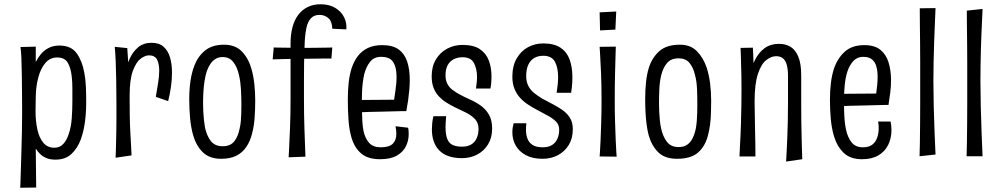

<svg xmlns="http://www.w3.org/2000/svg" viewBox="-20 -736 4707 902"><path d="M75 146Q75 146 76 123Q77 100 78 62Q79 24 80.5 -23Q82 -70 83 -119Q84 -168 84 -211Q84 -250 83.5 -295.5Q83 -341 82.5 -385Q82 -429 80.5 -463.5Q79 -498 76 -515L148 -517V-445Q157 -463 171.5 -481Q186 -499 208 -510.5Q230 -522 259 -522Q314 -522 340 -486Q366 -450 376 -395Q382 -364 383.5 -328Q385 -292 385 -256Q385 -225 382.5 -194Q380 -163 374.5 -135Q369 -107 360 -82Q344 -39 315.5 -12.5Q287 14 240 14Q216 14 198 6.5Q180 -1 168 -13Q156 -25 148 -38L150 145ZM147 -213Q147 -167 155.5 -128Q164 -89 183.5 -65.5Q203 -42 235 -42Q261 -42 277.5 -60Q294 -78 303 -107Q314 -139 317 -179.5Q320 -220 320 -260Q320 -292 320 -321.5Q320 -351 317 -376Q313 -416 298.5 -441Q284 -466 249 -466Q215 -466 193 -440Q171 -414 160 -372.5Q149 -331 148 -284Z M712 -281Q718 -316 723 -347.5Q728 -379 728 -404Q728 -437 717.5 -456.5Q707 -476 680 -476Q662 -476 641 -460.5Q620 -445 604.5 -404Q589 -363 589 -286L550 -244Q551 -269 554 -306Q557 -343 565 -383Q573 -423 588 -457.5Q603 -492 628.5 -513.5Q654 -535 692 -535Q728 -535 749 -516Q770 -497 779 -465.5Q788 -434 788 -395Q788 -362 783 -327.5Q778 -293 770 -261ZM523 5Q524 -15 524.5 -34.5Q525 -54 525.5 -75Q526 -96 526.5 -121Q527 -146 527 -176.5Q527 -207 527 -246Q527 -308 526 -358Q525 -408 523.5 -447.5Q522 -487 519 -516L578 -510Q580 -488 581.5 -456Q583 -424 585 -382Q587 -340 589 -286Q589 -239 589.5 -197.5Q590 -156 592 -120.5Q594 -85 595.5 -56Q597 -27 598 -6Z M1019 10Q964 10 932.5 -21Q901 -52 887 -102Q877 -138 873 -181Q869 -224 869 -270Q869 -300 871.5 -328Q874 -356 879.5 -382Q885 -408 894 -430Q911 -473 944.5 -499.5Q978 -526 1032 -526Q1086 -526 1117 -493.5Q1148 -461 1162 -410Q1171 -378 1175 -340Q1179 -302 1179 -263Q1179 -220 1176 -180.5Q1173 -141 1164 -108Q1155 -72 1137 -45.5Q1119 -19 1090.5 -4.5Q1062 10 1019 10ZM1026 -49Q1063 -49 1081 -72.5Q1099 -96 1106 -133Q1110 -150 1111.5 -168Q1113 -186 1113.5 -205.5Q1114 -225 1114 -244Q1114 -280 1112 -316Q1110 -352 1103 -382Q1095 -420 1076.5 -444Q1058 -468 1026 -468Q1007 -468 993 -459.5Q979 -451 969 -436.5Q959 -422 952 -403Q945 -382 941 -356Q937 -330 935.5 -303Q934 -276 934 -251Q934 -232 935 -212Q936 -192 938 -173Q940 -154 943 -137Q951 -99 970 -74Q989 -49 1026 -49Z M1261 -457 1266 -513Q1266 -513 1280 -512.5Q1294 -512 1316.5 -512Q1339 -512 1365 -511.5Q1391 -511 1415 -511Q1439 -511 1461.5 -511.5Q1484 -512 1502 -512Q1520 -512 1530.5 -512.5Q1541 -513 1541 -513L1537 -461Q1537 -461 1527 -461Q1517 -461 1499.5 -461Q1482 -461 1459.5 -460.5Q1437 -460 1413 -460Q1389 -460 1362.5 -459.5Q1336 -459 1313 -458.5Q1290 -458 1275.5 -457.5Q1261 -457 1261 -457ZM1486 -716Q1526 -716 1554 -699.5Q1582 -683 1596 -656Q1610 -629 1607 -598L1541 -601Q1540 -636 1522.5 -651Q1505 -666 1481 -666Q1455 -666 1440.5 -650Q1426 -634 1420 -607Q1414 -580 1412 -548Q1409 -482 1408.5 -437Q1408 -392 1408 -354.5Q1408 -317 1408 -272Q1408 -200 1410 -138Q1412 -76 1413.5 -38Q1415 0 1415 0L1336 3Q1336 3 1338 -35Q1340 -73 1342.5 -135.5Q1345 -198 1345 -270Q1345 -316 1345 -348Q1345 -380 1345 -406.5Q1345 -433 1345 -462Q1345 -491 1345 -532Q1345 -574 1354 -608Q1363 -642 1381 -666Q1399 -690 1425.5 -703Q1452 -716 1486 -716Z M1765 12Q1709 12 1677.5 -14.5Q1646 -41 1632 -87Q1621 -123 1617.5 -169.5Q1614 -216 1614 -269Q1614 -310 1618 -347.5Q1622 -385 1632 -416Q1643 -449 1661.5 -473Q1680 -497 1708 -510.5Q1736 -524 1776 -524Q1825 -524 1853 -503.5Q1881 -483 1893 -446.5Q1905 -410 1905 -361Q1905 -339 1903 -315Q1901 -291 1897.5 -266Q1894 -241 1889 -214L1831 -265Q1834 -286 1837 -305Q1840 -324 1841.5 -342Q1843 -360 1843 -376Q1843 -419 1827.5 -444Q1812 -469 1770 -469Q1737 -469 1718.5 -445.5Q1700 -422 1691 -387Q1687 -369 1684.5 -349Q1682 -329 1681 -308.5Q1680 -288 1680 -268Q1680 -239 1680.5 -212.5Q1681 -186 1682.5 -162.5Q1684 -139 1688 -119Q1696 -85 1714.5 -64.5Q1733 -44 1769 -44Q1809 -44 1825.5 -61Q1842 -78 1842 -107Q1842 -115 1841 -124Q1840 -133 1838 -143L1897 -136Q1899 -129 1899.5 -121Q1900 -113 1900 -105Q1900 -75 1886.5 -48Q1873 -21 1843.5 -4.5Q1814 12 1765 12ZM1641 -207 1640 -266 1889 -268V-214Q1889 -214 1873.5 -214Q1858 -214 1832.5 -213Q1807 -212 1774.5 -211.5Q1742 -211 1707.5 -210Q1673 -209 1641 -207Z M2150 7Q2115 7 2088.5 -2Q2062 -11 2044.5 -28.5Q2027 -46 2018 -71Q2009 -96 2009 -128Q2009 -142 2010.5 -157.5Q2012 -173 2016 -190H2076Q2075 -176 2074 -162.5Q2073 -149 2073 -138Q2073 -90 2089.5 -68.5Q2106 -47 2151 -47Q2178 -47 2195 -58Q2212 -69 2220 -88Q2228 -107 2228 -130Q2228 -159 2211.5 -176.5Q2195 -194 2169 -207Q2143 -220 2115 -233Q2095 -243 2076 -255Q2057 -267 2041.5 -283.5Q2026 -300 2017 -323Q2008 -346 2008 -378Q2008 -424 2028 -457Q2048 -490 2081 -507.5Q2114 -525 2153 -525Q2205 -525 2234.5 -505Q2264 -485 2276.5 -451.5Q2289 -418 2289 -377Q2289 -368 2288.5 -358.5Q2288 -349 2287 -339.5Q2286 -330 2284 -320H2216Q2218 -334 2219.5 -348Q2221 -362 2221 -375Q2221 -411 2207 -439Q2193 -467 2153 -467Q2128 -467 2110 -457Q2092 -447 2082.5 -428.5Q2073 -410 2073 -382Q2073 -359 2081.5 -342.5Q2090 -326 2105 -314.5Q2120 -303 2138 -293Q2162 -280 2189 -268Q2216 -256 2239 -239.5Q2262 -223 2277 -197.5Q2292 -172 2292 -132Q2292 -89 2273 -58Q2254 -27 2222 -10Q2190 7 2150 7Z M2529 10Q2482 10 2450.5 -7Q2419 -24 2403 -52Q2387 -80 2387 -114Q2387 -125 2388.5 -135.5Q2390 -146 2393 -157H2453Q2452 -150 2451.5 -142.5Q2451 -135 2451 -127Q2451 -103 2458 -84.5Q2465 -66 2482 -55Q2499 -44 2530 -44Q2557 -44 2574 -55Q2591 -66 2599 -85Q2607 -104 2607 -127Q2607 -150 2591.5 -165.5Q2576 -181 2551 -194Q2526 -207 2499 -222Q2478 -233 2458 -246.5Q2438 -260 2422 -278Q2406 -296 2396.5 -320Q2387 -344 2387 -375Q2387 -426 2407 -461Q2427 -496 2460 -514Q2493 -532 2532 -532Q2583 -532 2613 -512Q2643 -492 2656 -456.5Q2669 -421 2669 -374Q2669 -363 2668.5 -350.5Q2668 -338 2666.5 -325.5Q2665 -313 2663 -300H2595Q2598 -320 2600 -338.5Q2602 -357 2602 -374Q2602 -418 2587 -446Q2572 -474 2532 -474Q2507 -474 2489 -463Q2471 -452 2461.5 -431Q2452 -410 2452 -379Q2452 -352 2462 -332.5Q2472 -313 2489.5 -299Q2507 -285 2527 -273Q2551 -260 2576 -247Q2601 -234 2622.5 -219Q2644 -204 2657.5 -182.5Q2671 -161 2671 -129Q2671 -86 2652 -55Q2633 -24 2601 -7Q2569 10 2529 10Z M2877 0 2797 -1Q2797 -1 2798.5 -21.5Q2800 -42 2801.5 -78.5Q2803 -115 2804.5 -163Q2806 -211 2806 -266Q2806 -339 2803.5 -395.5Q2801 -452 2799 -484Q2797 -516 2797 -516L2873 -517Q2873 -517 2872 -484Q2871 -451 2869.5 -394Q2868 -337 2868 -265Q2868 -211 2869.5 -163Q2871 -115 2872.5 -78.5Q2874 -42 2875.5 -21Q2877 0 2877 0ZM2871 -597 2799 -593 2797 -678 2875 -682Z M3161 10Q3103 10 3072 -21Q3041 -52 3027 -102Q3021 -126 3017.5 -153Q3014 -180 3012.5 -209.5Q3011 -239 3011 -270Q3011 -312 3015 -350.5Q3019 -389 3029 -420Q3045 -468 3079 -497Q3113 -526 3174 -526Q3224 -526 3254 -495.5Q3284 -465 3300 -418Q3311 -384 3316 -344Q3321 -304 3321 -263Q3321 -232 3320 -203Q3319 -174 3315.5 -148.5Q3312 -123 3306 -100Q3293 -49 3259.5 -19.5Q3226 10 3161 10ZM3168 -45Q3193 -45 3209 -56.5Q3225 -68 3234.5 -88Q3244 -108 3249 -133Q3252 -150 3253.5 -168.5Q3255 -187 3255.5 -206.5Q3256 -226 3256 -244Q3256 -282 3254.5 -318.5Q3253 -355 3245 -384Q3237 -419 3219 -440.5Q3201 -462 3168 -462Q3132 -462 3113 -439Q3094 -416 3086 -381Q3079 -352 3077.5 -318Q3076 -284 3076 -251Q3076 -231 3077 -210Q3078 -189 3080 -169.5Q3082 -150 3086 -132Q3094 -95 3113 -70Q3132 -45 3168 -45Z M3749 12 3673 23Q3674 6 3675.5 -22Q3677 -50 3678.5 -86.5Q3680 -123 3681 -166Q3682 -209 3682 -256Q3682 -269 3682 -289Q3682 -309 3682 -332Q3682 -355 3682 -377Q3682 -415 3675 -435.5Q3668 -456 3655.5 -464Q3643 -472 3626 -472Q3603 -472 3579.5 -453.5Q3556 -435 3540.5 -388.5Q3525 -342 3525 -258L3487 -211Q3487 -251 3490 -295Q3493 -339 3502 -381Q3511 -423 3528 -456.5Q3545 -490 3572.5 -510Q3600 -530 3640 -530Q3671 -530 3694 -516Q3717 -502 3730.5 -469.5Q3744 -437 3744 -382Q3744 -354 3744 -336.5Q3744 -319 3744 -308Q3744 -297 3744 -287Q3744 -277 3744 -263Q3744 -208 3744.5 -165.5Q3745 -123 3746 -90Q3747 -57 3747.5 -32Q3748 -7 3749 12ZM3454 -1Q3455 -23 3456 -44.5Q3457 -66 3458.5 -92Q3460 -118 3461 -155Q3462 -192 3463 -246Q3464 -319 3463 -379Q3462 -439 3460.5 -475Q3459 -511 3459 -511L3517 -512Q3518 -496 3519 -469Q3520 -442 3521 -408.5Q3522 -375 3523 -336.5Q3524 -298 3525 -258Q3526 -181 3527 -135Q3528 -89 3528.5 -59.5Q3529 -30 3529 -1Z M4030 12Q3975 12 3944 -17.5Q3913 -47 3898 -96Q3887 -133 3883 -177Q3879 -221 3879 -269Q3879 -309 3883.5 -346Q3888 -383 3898 -414Q3915 -463 3949 -493.5Q3983 -524 4041 -524Q4089 -524 4116 -502Q4143 -480 4154.5 -442.5Q4166 -405 4166 -359Q4166 -331 4162.5 -302Q4159 -273 4154 -243L4096 -294Q4099 -316 4101 -336.5Q4103 -357 4103 -375Q4103 -403 4097 -424Q4091 -445 4076.5 -457Q4062 -469 4035 -469Q4007 -469 3989 -449.5Q3971 -430 3961 -400Q3952 -372 3948.5 -337Q3945 -302 3945 -268Q3945 -243 3945.5 -218.5Q3946 -194 3948 -171.5Q3950 -149 3954 -129Q3962 -91 3980.5 -67.5Q3999 -44 4034 -44Q4062 -44 4078 -56.5Q4094 -69 4101 -89.5Q4108 -110 4108 -133Q4108 -141 4107.5 -149Q4107 -157 4105 -165H4164Q4166 -155 4167 -145Q4168 -135 4168 -125Q4168 -86 4152.5 -55Q4137 -24 4106.5 -6Q4076 12 4030 12ZM3906 -236 3905 -295 4154 -297V-243Q4154 -243 4138.5 -243Q4123 -243 4097.5 -242Q4072 -241 4039.5 -240.5Q4007 -240 3972.5 -239Q3938 -238 3906 -236Z M4300 -2Q4301 -25 4301.5 -64Q4302 -103 4302.5 -151.5Q4303 -200 4303 -253Q4303 -306 4303 -357Q4303 -396 4303 -442Q4303 -488 4302.5 -534.5Q4302 -581 4301.5 -623Q4301 -665 4301 -697L4375 -698Q4374 -667 4372 -625.5Q4370 -584 4368.5 -537Q4367 -490 4366 -444Q4365 -398 4365 -358Q4365 -305 4366.5 -240.5Q4368 -176 4370.5 -115Q4373 -54 4375 -10Z M4521 -2Q4522 -25 4522.5 -64Q4523 -103 4523.5 -151.5Q4524 -200 4524 -253Q4524 -306 4524 -357Q4524 -396 4524 -441Q4524 -486 4523.5 -530.5Q4523 -575 4522.5 -615.5Q4522 -656 4522 -686L4596 -694Q4595 -669 4593.5 -638Q4592 -607 4590.5 -571.5Q4589 -536 4588 -499Q4587 -462 4586.5 -426Q4586 -390 4586 -358Q4586 -305 4587.5 -239Q4589 -173 4591.5 -110Q4594 -47 4596 -2Z"/></svg>

Font: Truculenta
Style: Regular
Weight: 400
Designer: Ivan Castro, Eva Sanz & Omnibus-Type Team
Foundry: Omnibus-Type
Version: Version 1.002